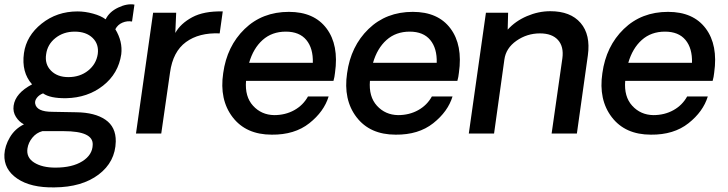

<svg xmlns="http://www.w3.org/2000/svg" viewBox="-60 -608 3313 874"><path d="M188 245Q80 247 18.5 205Q-43 163 -40 95Q-38 56 -15 17Q8 -22 49 -42Q27 -53 12.5 -76Q-2 -99 2 -127Q10 -184 86 -224Q37 -279 49 -366Q60 -445 129.5 -500.5Q199 -556 293 -556Q327 -556 363.5 -546Q400 -536 421 -520Q437 -554 478 -573.5Q519 -593 552 -587Q543 -521 541 -510Q519 -514 497.5 -505Q476 -496 465 -475Q499 -419 492 -361Q479 -273 409 -218Q339 -163 241 -161Q168 -160 136 -183Q118 -176 108 -163Q98 -150 100 -137Q106 -99 179 -99L287 -97Q372 -96 420 -63Q468 -30 467 36Q465 129 389 186.5Q313 244 188 245ZM385 -362Q391 -407 361.5 -435.5Q332 -464 280 -464Q229 -464 192.5 -435Q156 -406 150 -361Q143 -316 172 -286.5Q201 -257 251 -257Q304 -257 341 -286.5Q378 -316 385 -362ZM362 51Q365 -11 230 -11H133Q106 -4 87.5 18.5Q69 41 65 68Q59 109 95.5 132Q132 155 192 155Q269 155 315 126Q361 97 362 51Z M954 -556 940 -456Q846 -460 786.5 -416.5Q727 -373 714 -278L674 0H559L637 -550H742L738 -458Q762 -501 815 -529.5Q868 -558 954 -556Z M1465 -277Q1463 -257 1458 -240H1060Q1054 -168 1092 -126.5Q1130 -85 1188 -84Q1239 -84 1279.5 -106.5Q1320 -129 1342 -169H1436Q1415 -100 1348 -47Q1281 6 1177 5Q1060 5 999 -74.5Q938 -154 956 -275Q973 -398 1053.5 -476Q1134 -554 1255 -554Q1370 -554 1426.5 -478.5Q1483 -403 1465 -277ZM1241 -464Q1178 -464 1135.5 -426Q1093 -388 1074 -322H1364Q1366 -388 1334.5 -426Q1303 -464 1241 -464Z M2029 -277Q2027 -257 2022 -240H1624Q1618 -168 1656 -126.5Q1694 -85 1752 -84Q1803 -84 1843.5 -106.5Q1884 -129 1906 -169H2000Q1979 -100 1912 -47Q1845 6 1741 5Q1624 5 1563 -74.5Q1502 -154 1520 -275Q1537 -398 1617.5 -476Q1698 -554 1819 -554Q1934 -554 1990.5 -478.5Q2047 -403 2029 -277ZM1805 -464Q1742 -464 1699.5 -426Q1657 -388 1638 -322H1928Q1930 -388 1898.5 -426Q1867 -464 1805 -464Z M2445 -557Q2537 -557 2583 -503.5Q2629 -450 2616 -356L2566 0H2451L2500 -343Q2507 -396 2480 -426Q2453 -456 2398 -456Q2339 -456 2291 -422.5Q2243 -389 2236 -337L2189 0H2074L2152 -550H2253L2251 -473Q2286 -512 2338.5 -534.5Q2391 -557 2445 -557Z M3191 -277Q3189 -257 3184 -240H2786Q2780 -168 2818 -126.5Q2856 -85 2914 -84Q2965 -84 3005.5 -106.5Q3046 -129 3068 -169H3162Q3141 -100 3074 -47Q3007 6 2903 5Q2786 5 2725 -74.5Q2664 -154 2682 -275Q2699 -398 2779.5 -476Q2860 -554 2981 -554Q3096 -554 3152.5 -478.5Q3209 -403 3191 -277ZM2967 -464Q2904 -464 2861.5 -426Q2819 -388 2800 -322H3090Q3092 -388 3060.5 -426Q3029 -464 2967 -464Z"/></svg>

Font: Oakes Grotesk Medium
Style: Italic
Weight: 500
Italic angle: -8°
Designer: Samuel Oakes
Foundry: Samuel Oakes
Version: Version 1.000;PS 001.000;hotconv 1.0.88;makeotf.lib2.5.64775